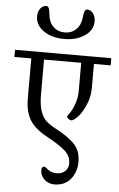

<svg xmlns="http://www.w3.org/2000/svg" viewBox="-81 -979 725 1172"><g transform="rotate(5 282.0 -393.5)"><path d="M432.6 -2Q432.6 -66.4 397.5 -106.4Q362.3 -146.5 282.2 -189.5Q238.3 -212.9 217.3 -231.9Q196.3 -251 182.6 -289.6Q168.9 -328.1 168.9 -392.6V-606.4H396.5V-436.5Q396.5 -389.6 381.8 -351.1Q367.2 -312.5 353 -293.5Q338.9 -274.4 338.9 -273.4Q338.9 -266.6 348.6 -258.8Q358.4 -251 366.2 -251Q378.9 -251 403.8 -275.9Q428.7 -300.8 451.7 -351.6Q474.6 -402.3 474.6 -458V-606.4H577.1V-650.4H-12.7V-606.4H90.8V-364.3Q90.8 -278.3 123 -228Q155.3 -177.7 226.6 -139.6L264.6 -118.2Q330.1 -79.1 353.5 -52.7Q377 -26.4 377 12.7Q377 41 357.4 59.6Q337.9 78.1 307.6 78.1Q283.2 78.1 266.6 69.8Q250 61.5 241.7 53.2Q233.4 44.9 227.5 44.9Q210.9 44.9 210.9 67.4Q210.9 100.6 236.3 124Q261.7 147.5 295.9 147.5Q361.3 147.5 397 103.5Q432.6 59.6 432.6 -2ZM456.1 -866.2Q456.1 -896.5 440.4 -915Q424.8 -933.6 406.2 -933.6Q396.5 -933.6 390.6 -923.8Q384.8 -914.1 381.8 -882.8Q377.9 -836.9 349.6 -809.6Q321.3 -782.2 280.3 -782.2Q237.3 -782.2 209.5 -809.6Q181.6 -836.9 177.7 -882.8Q174.8 -914.1 168.9 -923.8Q163.1 -933.6 153.3 -933.6Q134.8 -933.6 119.1 -915Q103.5 -896.5 103.5 -866.2Q103.5 -811.5 153.8 -776.9Q204.1 -742.2 280.3 -742.2Q355.5 -742.2 405.8 -776.9Q456.1 -811.5 456.1 -866.2Z"/></g></svg>

Font: Kurale
Style: Regular
Weight: 400
Version: 1.0; ttfautohint (v1.3)